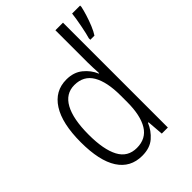

<svg xmlns="http://www.w3.org/2000/svg" viewBox="-221 -867 984 984"><g transform="rotate(-45 270.5 -375.0)"><path d="M222 10Q137 10 92.5 -59Q48 -128 48 -262Q48 -398 94 -470Q140 -542 223 -542Q276 -542 311 -513.5Q346 -485 362 -446H365Q364 -468 363 -488.5Q362 -509 362 -527V-760H417V0H373L366 -89H362Q345 -48 311.5 -19Q278 10 222 10ZM231 -38Q298 -38 330 -90.5Q362 -143 362 -240V-286Q362 -386 330.5 -439.5Q299 -493 232 -493Q169 -493 136.5 -433.5Q104 -374 104 -261Q104 -153 134.5 -95.5Q165 -38 231 -38ZM541 -751Q537 -731 528 -702Q519 -673 507.5 -645Q496 -617 484 -599H454V-610Q457 -619 461.5 -638.5Q466 -658 470.5 -681.5Q475 -705 478.5 -726Q482 -747 483 -760H541Z"/></g></svg>

Font: Noto Sans Gurmukhi UI Condensed Light
Style: Regular
Weight: 300
Width: 3
Designer: Jelle Bosma - Monotype Design Team
Foundry: Monotype Imaging Inc.
Version: Version 2.004; ttfautohint (v1.8.4.7-5d5b)